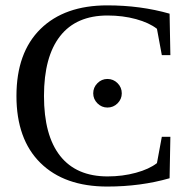

<svg xmlns="http://www.w3.org/2000/svg" viewBox="-20 -682 707 712"><path d="M143.1 -326.2Q143.1 -179.7 203.1 -103.8Q263.2 -27.8 378.9 -27.8Q434.6 -27.8 483.9 -41.3Q533.2 -54.7 562 -77.1L580.1 -174.8H611.8L608.9 -21Q501.5 9.8 377.9 9.8Q218.8 9.8 129.9 -77.9Q41 -165.5 41 -326.2Q41 -486.8 130.1 -574.5Q219.2 -662.1 377.9 -662.1Q501 -662.1 608.9 -631.3L611.8 -477.5H580.1L562 -575.2Q533.2 -597.7 484.4 -611.1Q435.5 -624.5 378.9 -624.5Q262.7 -624.5 202.9 -548.1Q143.1 -471.7 143.1 -326.2ZM431.6 -335.9Q431.6 -314.5 416 -298.8Q400.4 -283.2 378.4 -283.2Q356.9 -283.2 341.3 -298.8Q325.7 -314.5 325.7 -335.9Q325.7 -357.9 341.3 -373.5Q356.9 -389.2 378.4 -389.2Q400.4 -389.2 416 -373.5Q431.6 -357.9 431.6 -335.9Z"/></svg>

Font: Tinos
Style: Regular
Weight: 400
Designer: Steve Matteson
Foundry: Monotype Imaging Inc.
Version: Version 1.23